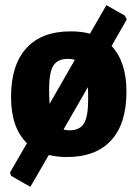

<svg xmlns="http://www.w3.org/2000/svg" viewBox="-20 -600 535 747"><path d="M255 -478Q297 -478 330 -469L394 -580L466 -539L473 -524L414 -421Q472 -360 472 -243Q472 -119 412.5 -54Q353 11 240 11Q204 11 170 3L98 127L23 84L19 71L85 -43Q23 -102 23 -223Q23 -347 82.5 -412.5Q142 -478 255 -478ZM244 -371Q204 -371 187.5 -344.5Q171 -318 171 -252Q171 -228 173 -196L271 -367Q260 -371 244 -371ZM323 -213Q323 -247 322 -261L227 -96Q238 -93 251 -93Q290 -93 306.5 -119.5Q323 -146 323 -213Z"/></svg>

Font: Alegreya Sans ExtraBold
Style: Regular
Weight: 800
Designer: Juan Pablo del Peral
Foundry: Huerta Tipografica
Version: Version 2.007